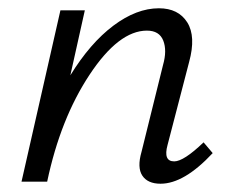

<svg xmlns="http://www.w3.org/2000/svg" viewBox="-20 -439 561 464"><path d="M472 -95 494 -69Q425 5 368 5Q337 5 324 -14.5Q311 -34 322 -72L374 -282Q384 -317 374.5 -341Q365 -365 335 -365Q267 -365 196.5 -258.5Q126 -152 94 0H32L126 -414H185L150 -257Q198 -335 254 -377Q310 -419 364 -419Q411 -419 432.5 -385Q454 -351 437 -289L385 -89Q374 -49 401 -49Q424 -49 472 -95Z"/></svg>

Font: EauTestInfant
Style: Italic
Weight: 400
Italic angle: -12°
Designer: Christian Thalmann (Catharsis Fonts)
Version: Version 0.001;PS 000.001;hotconv 1.0.88;makeotf.lib2.5.64775